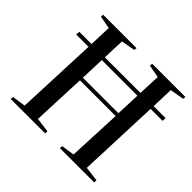

<svg xmlns="http://www.w3.org/2000/svg" viewBox="-173 -926 1122 1122"><g transform="rotate(45 388.5 -365.0)"><path d="M48 0 50 -18 133 -30 154 -537H52L54 -561H155L160 -698L80 -713L82 -730H358L356 -713L270 -698L265 -561H559L565 -698L485 -713L487 -730H762L759 -713L673 -698L668 -561H767L766 -537H667L647 -30L739 -18L737 0H454L456 -18L537 -30L552 -363H257L243 -30L334 -18L332 0ZM258 -386H552L558 -537H264Z"/></g></svg>

Font: Literata 72pt Medium
Style: Italic
Weight: 500
Italic angle: -2°
Designer: Latin by Veronika Burian and Jose Scaglione. Greek by Irene Vlachou. Cyrillic by Vera Evstafieva
Foundry: TypeTogether
Version: Version 3.002